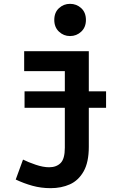

<svg xmlns="http://www.w3.org/2000/svg" viewBox="-20 -791 600 1001"><path d="M244 190Q194 190 149 177.5Q104 165 62 145L100 41Q128 55 166.5 68Q205 81 236 81Q274 81 296 59Q318 37 318 -21V-420H106V-524H443V-26Q443 55 416 102.5Q389 150 344.5 170Q300 190 244 190ZM345 -603Q312 -603 287.5 -626Q263 -649 263 -687Q263 -726 287.5 -748.5Q312 -771 345 -771Q379 -771 403.5 -748.5Q428 -726 428 -687Q428 -649 403.5 -626Q379 -603 345 -603ZM108 -229V-315H533V-229Z"/></svg>

Font: Ubuntu Sans Mono SemiBold
Style: Regular
Weight: 600
Monospace: yes
Designer: Dalton Maag Ltd
Foundry: Dalton Maag Ltd
Version: Version 1.006